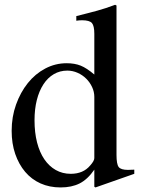

<svg xmlns="http://www.w3.org/2000/svg" viewBox="-20 -782 598 812"><path d="M378.9 7.8V-64.5Q350.6 -23.4 316.9 -6.3Q283.2 10.7 236.3 10.7Q189.5 10.7 151.4 -6.3Q113.3 -23.4 86.4 -55.2Q59.6 -86.9 44.4 -130.9Q29.3 -174.8 29.3 -228.5Q29.3 -288.1 47.9 -339.8Q66.4 -391.6 97.7 -430.7Q128.9 -469.7 171.4 -492.2Q213.9 -514.6 261.7 -514.6Q295.9 -514.6 321.3 -504.4Q346.7 -494.1 378.9 -466.8V-638.7Q378.9 -672.9 368.7 -684.6Q358.4 -696.3 327.1 -696.3Q320.3 -696.3 314.9 -695.8Q309.6 -695.3 302.7 -694.3V-713.9Q329.1 -720.7 350.6 -726.1Q372.1 -731.4 391.1 -736.8Q410.2 -742.2 428.2 -748Q446.3 -753.9 466.8 -761.7L472.7 -758.8V-127Q472.7 -87.9 481.9 -75.7Q491.2 -63.5 521.5 -63.5Q526.4 -63.5 533.7 -64Q541 -64.5 547.9 -64.5V-46.9L383.8 10.7ZM378.9 -372.1Q378.9 -393.6 369.6 -413.6Q360.4 -433.6 344.7 -449.2Q329.1 -464.8 308.1 -474.1Q287.1 -483.4 264.6 -483.4Q233.4 -483.4 207.5 -468.3Q181.6 -453.1 163.6 -425.3Q145.5 -397.5 135.7 -358.9Q126 -320.3 126 -273.4Q126 -221.7 136.7 -179.7Q147.5 -137.7 167.5 -108.4Q187.5 -79.1 215.8 -63Q244.1 -46.9 279.3 -46.9Q332 -46.9 361.3 -82Q378.9 -101.6 378.9 -113.3Z"/></svg>

Font: Jomolhari
Style: Regular
Weight: 400
Designer: Christopher J. Fynn
Foundry: Christopher  J.  Fynn (Karma Drubgy¸ Tenzin).
Version: Version alpha 0.003c 2006